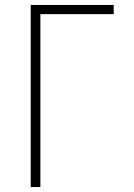

<svg xmlns="http://www.w3.org/2000/svg" viewBox="-20 -755 540 775"><path d="M104 0V-735H439V-698H143V0Z"/></svg>

Font: Iosevka Term Curly Extralight
Style: Regular
Weight: 200
Designer: Belleve Invis
Foundry: Belleve Invis
Version: Version 32.3.0